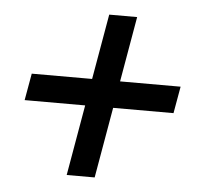

<svg xmlns="http://www.w3.org/2000/svg" viewBox="-43 -634 641 608"><g transform="rotate(5 277.5 -330.0)"><path d="M333 -381.3H525.4L510.3 -295.9H318.4L279.3 -71.3H190.4L229.5 -295.9H37.1L52.2 -381.3H244.1L280.3 -588.9H369.1Z"/></g></svg>

Font: RobotoDraft
Style: Italic
Weight: 400
Italic angle: -12°
Version: Version 2.001101; 2014